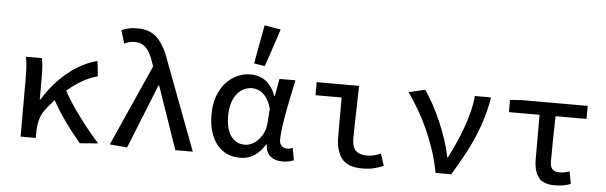

<svg xmlns="http://www.w3.org/2000/svg" viewBox="-51 -984 3701 1173"><g transform="rotate(5 1800.0 -397.5)"><path d="M467 9Q447 -15 424 -43.5Q401 -72 378 -104Q355 -136 332.5 -170.5Q310 -205 291 -240Q277 -225 263 -208Q249 -191 235 -173Q216 -148 206 -112Q196 -76 196 -26V0H103V-350Q103 -379 101.5 -416.5Q100 -454 93 -489H191Q196 -468 198 -437Q200 -406 200 -373V-236H204Q234 -286 271.5 -329.5Q309 -373 351 -407.5Q393 -442 439 -466Q485 -490 531 -501L541 -408Q449 -384 356 -304Q376 -266 403 -225.5Q430 -185 459.5 -145.5Q489 -106 519.5 -68.5Q550 -31 579 0Z M757 9 650 0 872 -497 865 -518Q845 -581 817.5 -609Q790 -637 748 -637Q727 -637 712.5 -632.5Q698 -628 684 -621L660 -702Q680 -710 702 -715.5Q724 -721 759 -721Q799 -721 829.5 -709Q860 -697 884 -671.5Q908 -646 927.5 -607.5Q947 -569 965 -515L1159 0H1052L919 -385H915Z M1449 12Q1405 12 1369 -4.5Q1333 -21 1307.5 -52.5Q1282 -84 1267.5 -130.5Q1253 -177 1253 -237Q1253 -300 1271 -349Q1289 -398 1319 -431.5Q1349 -465 1388 -483Q1427 -501 1469 -501Q1493 -501 1516 -495Q1539 -489 1559.5 -474.5Q1580 -460 1597 -437Q1614 -414 1625 -381H1628L1648 -489H1746Q1736 -442 1725 -390.5Q1714 -339 1705 -289Q1696 -239 1690 -195Q1684 -151 1684 -119Q1684 -94 1698 -81.5Q1712 -69 1732 -69Q1740 -69 1748.5 -71Q1757 -73 1765 -76L1779 -2Q1768 3 1750.5 7.5Q1733 12 1709 12Q1664 12 1636.5 -10Q1609 -32 1605 -83H1602Q1571 -34 1534 -11Q1497 12 1449 12ZM1471 -70Q1494 -70 1516 -81Q1538 -92 1555.5 -111.5Q1573 -131 1584.5 -156Q1596 -181 1598 -210L1605 -300Q1596 -335 1582 -358Q1568 -381 1551.5 -394.5Q1535 -408 1518 -413Q1501 -418 1486 -418Q1461 -418 1437.5 -407Q1414 -396 1395.5 -373.5Q1377 -351 1366 -317Q1355 -283 1355 -238Q1355 -157 1386 -113.5Q1417 -70 1471 -70ZM1552 -559 1485 -570 1529 -807 1629 -790Z M2198 12Q2110 12 2073 -35Q2036 -82 2036 -171V-409H1876V-489H2136Q2135 -448 2134 -405Q2133 -362 2132 -320Q2131 -278 2130 -238.5Q2129 -199 2129 -165Q2129 -114 2152 -91.5Q2175 -69 2222 -69Q2239 -69 2261 -73.5Q2283 -78 2305 -89L2329 -15Q2303 -4 2272 4Q2241 12 2198 12Z M2648 0Q2635 -71 2613 -137Q2591 -203 2564 -263Q2537 -323 2505.5 -376.5Q2474 -430 2441 -477L2541 -501Q2567 -463 2593.5 -414.5Q2620 -366 2642.5 -313.5Q2665 -261 2683 -206.5Q2701 -152 2711 -101H2715Q2738 -147 2760 -195.5Q2782 -244 2799.5 -293.5Q2817 -343 2829.5 -392Q2842 -441 2846 -489H2945Q2935 -425 2917.5 -365.5Q2900 -306 2875 -246.5Q2850 -187 2817 -126.5Q2784 -66 2744 0Z M3378 12Q3307 12 3278.5 -27Q3250 -66 3250 -138V-409H3062V-484L3133 -489H3538V-409H3348Q3346 -335 3345 -265Q3344 -195 3344 -132Q3344 -98 3358.5 -83.5Q3373 -69 3402 -69Q3417 -69 3431.5 -72Q3446 -75 3463 -80L3477 -5Q3458 3 3432.5 7.5Q3407 12 3378 12Z"/></g></svg>

Font: Source Code Pro Medium
Style: Regular
Weight: 500
Monospace: yes
Designer: Paul D. Hunt, Teo Tuominen
Foundry: Adobe Systems Incorporated
Version: Version 2.030;PS 1.000;hotconv 16.6.51;makeotf.lib2.5.65220